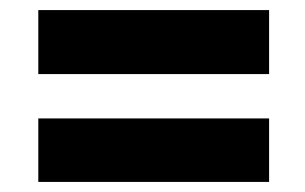

<svg xmlns="http://www.w3.org/2000/svg" viewBox="-20 -504 606 381"><path d="M514 -484V-357H56V-484ZM514 -143H56V-269H514Z"/></svg>

Font: Repo ExtraBold
Style: Bold
Weight: 700
Designer: Stefan Peev
Foundry: Context Ltd
Version: Version 1.502